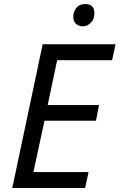

<svg xmlns="http://www.w3.org/2000/svg" viewBox="-20 -934 594 954"><path d="M41 0 192 -714H554L537 -635H264L217 -412H472L457 -334H201L146 -79H420L403 0ZM392 -803Q372 -803 358 -815.5Q344 -828 344 -850Q344 -876 359.5 -895Q375 -914 403 -914Q449 -914 449 -869Q449 -838 431 -820.5Q413 -803 392 -803Z"/></svg>

Font: BC Sans
Style: Italic
Weight: 400
Italic angle: -12°
Designer: Monotype Design Team
Designer: Province of B.C.
Foundry: Monotype Imaging Inc.
Version: Version 2.000;GOOG;noto-source:20170915:90ef993387c0